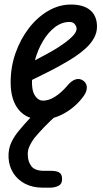

<svg xmlns="http://www.w3.org/2000/svg" viewBox="-20 -530 464 866"><path d="M168 9Q100.5 9 64.2 -35.2Q28 -79.5 28 -158.5Q28 -228 50.2 -291Q72.5 -354 110.5 -403.2Q148.5 -452.5 197.5 -481Q246.5 -509.5 300 -509.5Q357 -509.5 387.2 -483.8Q417.5 -458 417.5 -410Q417.5 -383 404.2 -358.8Q391 -334.5 368.2 -313.5Q345.5 -292.5 317.8 -274Q290 -255.5 260.5 -239.5Q234 -224 196 -205Q158 -186 124.5 -169.5Q124 -160.5 124.2 -152.5Q124.5 -144.5 125.5 -137Q127.5 -112 141 -94Q154.5 -76 174 -76Q200.5 -76 228.5 -94Q256.5 -112 281 -140.5Q302 -166.5 321.2 -172Q340.5 -177.5 355.5 -166Q364 -160.5 368.8 -149.8Q373.5 -139 370.2 -123.5Q367 -108 350 -87Q316 -44 267.5 -17.5Q219 9 168 9ZM137.5 -258Q155.5 -267.5 175.5 -278Q195.5 -288.5 214 -299Q246 -317.5 271 -335.8Q296 -354 310.8 -370.5Q325.5 -387 325.5 -400.5Q325.5 -411 317.2 -421Q309 -431 293.5 -431Q259 -431 228.2 -407.8Q197.5 -384.5 174 -345.2Q150.5 -306 137.5 -258ZM173.5 316.5Q127.5 316.5 93.2 298.8Q59 281 39.8 250.2Q20.5 219.5 18.5 181Q17 141.5 31.5 111.5Q46 81.5 67 57.5Q85 35.5 109.8 8.8Q134.5 -18 156 -37.5Q168 -48 177.8 -51.8Q187.5 -55.5 201.5 -55.5Q214.5 -55.5 226.2 -48Q238 -40.5 241.8 -29.8Q245.5 -19 233.5 -8.5Q207 14.5 181.5 41Q156 67.5 135 92.5Q124.5 106 114 127.2Q103.5 148.5 105.5 172.5Q106.5 200.5 122.2 220.5Q138 240.5 179 240.5H210.5Q234 240.5 247 248Q260 255.5 260 277.5Q260.5 299.5 244 308Q227.5 316.5 205 316.5Z"/></svg>

Font: Edu AU VIC WA NT Pre Medium
Style: Regular
Weight: 500
Designer: Tina and Corey Anderson, Eben Sorkin, Mirko Velimirovic
Foundry: Google for Education
Version: Version 1.001